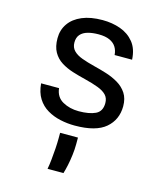

<svg xmlns="http://www.w3.org/2000/svg" viewBox="-120 -644 840 992"><g transform="rotate(15 300.0 -148.0)"><path d="M306 8.5Q267 8.5 229 0.2Q191 -8 159 -26.8Q127 -45.5 106.8 -77.5Q86.5 -109.5 82.5 -157.5H178.5Q183.5 -110.5 221 -89.5Q258.5 -68.5 307 -68.5Q363 -68.5 396.2 -84.2Q429.5 -100 429.5 -144.5Q429.5 -171 413.8 -187.5Q398 -204 368.2 -215.2Q338.5 -226.5 296 -237Q261 -245.5 226.8 -256.2Q192.5 -267 164.8 -284.5Q137 -302 120.5 -331Q104 -360 104 -405Q104 -449.5 127.8 -483.5Q151.5 -517.5 196.5 -536.5Q241.5 -555.5 305.5 -555.5Q357 -555.5 401.2 -539.8Q445.5 -524 473.8 -489.2Q502 -454.5 505 -397H411.5Q410 -421 398.5 -439.5Q387 -458 364 -468.5Q341 -479 305 -479Q272 -479 247 -472Q222 -465 208 -449Q194 -433 194 -406Q194 -379.5 210.8 -362.5Q227.5 -345.5 257 -334.8Q286.5 -324 324.5 -314.5Q357.5 -306.5 392.5 -295.5Q427.5 -284.5 457 -267Q486.5 -249.5 504.8 -221.8Q523 -194 523 -152Q522.5 -80 470.8 -35.8Q419 8.5 306 8.5ZM229 260.5Q233 240.5 236.2 210.2Q239.5 180 241.5 148.5Q243.5 117 243.5 93.5V64H339V99.5Q339 127.5 335.2 157.5Q331.5 187.5 325.8 214.5Q320 241.5 314 260.5Z"/></g></svg>

Font: Spline Sans Mono
Style: Regular
Weight: 400
Monospace: yes
Designer: Eben Sorkin, Mirko Velimirovic
Foundry: Sorkin Type
Version: Version 1.004